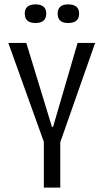

<svg xmlns="http://www.w3.org/2000/svg" viewBox="-20 -856 472 876"><path d="M180 0V-209L18 -660H100L217 -277H222L334 -660H414L255 -207V0ZM291 -751Q243 -751 243 -794Q243 -836 291 -836Q341 -836 341 -794Q341 -751 291 -751ZM142 -751Q93 -751 93 -794Q93 -836 142 -836Q191 -836 191 -794Q191 -751 142 -751Z"/></svg>

Font: Bricolage Grotesque 10pt Condensed Light
Style: Regular
Weight: 300
Width: 3
Designer: Mathieu Triay
Foundry: Atelier Triay
Version: Version 1.000; ttfautohint (v1.8.4.7-5d5b);gftools[0.9.32]